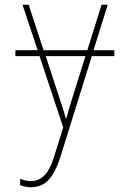

<svg xmlns="http://www.w3.org/2000/svg" viewBox="-20 -548 540 811"><path d="M258 -48Q254 -64 247 -86Q240 -108 224 -156L173 -311H341L292 -155Q282 -123 274.5 -98.5Q267 -74 260 -48ZM110 243Q157 243 186 211Q215 179 236 112L368 -311H463V-336H375L435 -528H409L349 -336H164L101 -528H75L139 -336H45V-311H147L247 -10L209 112Q190 173 165.5 195Q141 217 110 217Q90 217 65 207V234Q89 243 110 243Z"/></svg>

Font: Noto Sans Mono UI Condensed Thin
Style: Regular
Weight: 250
Width: 3
Designer: Monotype Design team
Foundry: Monotype Imaging Inc.
Version: 1.000